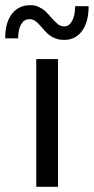

<svg xmlns="http://www.w3.org/2000/svg" viewBox="-69 -721 362 741"><path d="M71 -493H155V0H71ZM93 -614.5Q78.5 -631.5 68.5 -639.2Q58.5 -647 44 -647Q24.5 -647 12.8 -627.5Q1 -608 1 -573H-49Q-49 -633.5 -23.2 -667.2Q2.5 -701 48 -701Q66.5 -701 80.8 -694.2Q95 -687.5 105 -678.5Q115 -669.5 128 -654Q143.5 -636 154.5 -627.5Q165.5 -619 180 -619Q197.5 -619 209.2 -640.2Q221 -661.5 221 -697H273Q273 -636 247.5 -601.5Q222 -567 179 -567Q158 -567 142.2 -573.8Q126.5 -580.5 116.2 -589.8Q106 -599 93 -614.5Z"/></svg>

Font: HK Grotesk
Style: Regular
Weight: 400
Designer: Alfredo Marco Pradil
Foundry: Hanken Design Co.
Version: Version 3.001